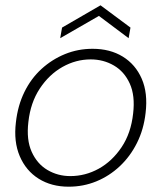

<svg xmlns="http://www.w3.org/2000/svg" viewBox="-20 -692 609 724"><path d="M239 12Q174 12 126 -18Q78 -48 54.5 -103Q31 -158 40 -231Q47 -294 72 -345Q97 -396 136.5 -432Q176 -468 225 -488Q274 -508 329 -508Q395 -508 443 -478.5Q491 -449 514.5 -395Q538 -341 529 -266Q522 -204 496.5 -153Q471 -102 431.5 -65Q392 -28 343 -8Q294 12 239 12ZM245 -28Q302 -28 352.5 -56Q403 -84 438.5 -137Q474 -190 482 -264Q490 -331 469.5 -376.5Q449 -422 409.5 -445Q370 -468 322 -468Q266 -468 215.5 -439.5Q165 -411 130 -358Q95 -305 87 -232Q79 -165 99.5 -119.5Q120 -74 159 -51Q198 -28 245 -28ZM207 -548 214 -588 359 -672 472 -588 465 -548 353 -632Z"/></svg>

Font: DM Sans 28pt ExtraLight
Style: Italic
Weight: 250
Italic angle: -10°
Version: Version 4.004;gftools[0.9.30]